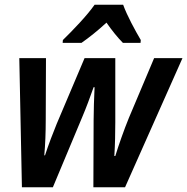

<svg xmlns="http://www.w3.org/2000/svg" viewBox="-20 -786 786 806"><path d="M244 -618 243 -606H322C355 -629 390 -657 427 -691C449 -659 475 -627 496 -606H570L571 -618C548 -657 513 -721 497 -766H377C345 -720 284 -657 244 -618ZM72 0H202L325 -294C342 -334 359 -380 373 -420H377C375 -374 373 -322 373 -281L372 0H505L746 -542H627L521 -291C501 -242 478 -177 464 -131H460C463 -179 464 -229 464 -273V-542H335L218 -266C206 -237 182 -175 169 -134H166C170 -180 172 -229 172 -282L173 -542H61Z"/></svg>

Font: Noto Sans SemiCondensed SemiBold
Style: Italic
Weight: 600
Width: 4
Italic angle: -12°
Designer: Monotype Design Team
Foundry: Monotype Imaging Inc.
Version: Version 2.013